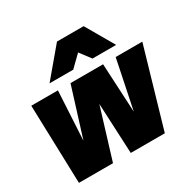

<svg xmlns="http://www.w3.org/2000/svg" viewBox="-170 -951 1124 1123"><g transform="rotate(-30 392.5 -390.0)"><path d="M631 0H401L385 -340L281 0H51L35 -530H215L197 -200L300 -530H520L537 -200L605 -530H785ZM643 -590H483L428 -663L353 -590H193L353 -780H533Z"/></g></svg>

Font: Tanohe Sans ExtraBold
Style: Italic
Weight: 800
Designer: Village Type and Design LLC & Cristiano Sobral
Foundry: Cooper Hewitt Smithsonian Design Museum
Version: Version 1.00;September 29, 2021;FontCreator 13.0.0.2655 64-b